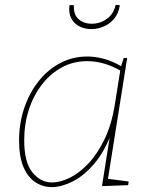

<svg xmlns="http://www.w3.org/2000/svg" viewBox="-20 -759 619 785"><path d="M192 6Q155 6 124.5 -14Q94 -34 76 -76Q58 -118 58 -185Q58 -255 79 -317Q100 -379 137.5 -426.5Q175 -474 226 -501Q277 -528 337 -528Q369 -528 405 -518.5Q441 -509 481 -485L473 -482L486 -522H500L420 -19L413 -29L506 -17L504 -2L397 2L432 -220L438 -221Q409 -141 366 -90.5Q323 -40 277 -17Q231 6 192 6ZM193 -13Q226 -13 265 -32Q304 -51 341 -90Q378 -129 407.5 -190Q437 -251 450 -335L473 -479L478 -467Q441 -489 405.5 -499Q370 -509 336 -509Q280 -509 233 -483.5Q186 -458 151.5 -413.5Q117 -369 98 -310.5Q79 -252 79 -186Q79 -95 112.5 -54Q146 -13 193 -13ZM354 -640Q327 -640 305 -651Q283 -662 271.5 -684Q260 -706 264 -738H282Q280 -699 301.5 -680.5Q323 -662 355 -662Q389 -662 416.5 -681.5Q444 -701 453 -739L470 -738Q465 -705 447.5 -683.5Q430 -662 405 -651Q380 -640 354 -640Z"/></svg>

Font: Bitter Thin Thin
Style: Italic
Weight: 250
Italic angle: -9°
Version: Version 2.002